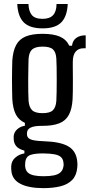

<svg xmlns="http://www.w3.org/2000/svg" viewBox="-20 -778 454 968"><path d="M199 170.5Q125.5 170.5 83.8 149.2Q42 128 37.5 85Q37 78 36.5 71.8Q36 65.5 36.5 59.5Q38 32.5 58 15.8Q78 -1 103 -4.5V-18.5Q74.5 -26.5 63 -39.8Q51.5 -53 49.5 -71.5Q49.5 -75 49 -80.5Q48.5 -86 49 -92Q51 -112 66.8 -126.2Q82.5 -140.5 105.5 -144V-158.5Q74 -173 59.5 -201.8Q45 -230.5 42 -278Q41.5 -296 41 -321.8Q40.5 -347.5 40.5 -375.8Q40.5 -404 41 -429.2Q41.5 -454.5 42 -472.5Q45.5 -521.5 61.5 -551.2Q77.5 -581 109.8 -594.2Q142 -607.5 194.5 -607.5Q249 -607.5 281.5 -593.5Q314 -579.5 329.5 -547.5H343Q346 -573 364 -586.5Q382 -600 412 -600V-534.5H400Q376 -534.5 361.5 -517.8Q347 -501 347 -465.5V-439Q347 -435 347.2 -415.2Q347.5 -395.5 347.5 -369.2Q347.5 -343 347.2 -318Q347 -293 346 -277.5Q343 -228.5 327.2 -199Q311.5 -169.5 279.2 -156.5Q247 -143.5 194 -143.5Q154 -144 135 -135Q116 -126 116 -106.5V-101Q116 -88.5 124.5 -81.2Q133 -74 151.5 -70.5Q170 -67 200.5 -66Q284 -63.5 324.2 -40.2Q364.5 -17 369.5 36.5Q370.5 43.5 370.5 51.5Q370.5 59.5 369.5 67Q366 106.5 344 129.2Q322 152 284.8 161.2Q247.5 170.5 199 170.5ZM199.5 110.5Q230.5 110.5 251.5 106.2Q272.5 102 284.5 91.2Q296.5 80.5 299.5 62.5Q301 56 300.8 50.5Q300.5 45 299.5 38.5Q297 22.5 286.5 13.2Q276 4 255 0Q234 -4 199.5 -4.5Q158.5 -5 134.5 2.8Q110.5 10.5 107.5 40Q106.5 49 106.5 53.2Q106.5 57.5 107 63Q109.5 82.5 121 92.5Q132.5 102.5 152.5 106.5Q172.5 110.5 199.5 110.5ZM194.5 -207.5Q231.5 -207.5 246.5 -222Q261.5 -236.5 264 -269Q265 -285.5 265.5 -314.8Q266 -344 266 -377Q266 -410 265.5 -438.8Q265 -467.5 264 -483Q262 -515 247 -529Q232 -543 195 -543Q158.5 -543 142.2 -528.8Q126 -514.5 124 -480.5Q123.5 -466 123 -437.8Q122.5 -409.5 122.2 -376.8Q122 -344 122.5 -314.8Q123 -285.5 124 -270Q126.5 -237.5 141.8 -222.5Q157 -207.5 194.5 -207.5ZM194.5 -635Q130 -635 100 -665Q70 -695 67 -758H123.5Q124.5 -722 140.2 -702.5Q156 -683 194.5 -683Q231 -683 248 -702Q265 -721 265 -758H321.5Q318.5 -695 288.8 -665Q259 -635 194.5 -635Z"/></svg>

Font: Big Shoulders
Style: Regular
Weight: 400
Designer: Patric King
Foundry: XO Type Co
Version: Version 2.002